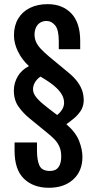

<svg xmlns="http://www.w3.org/2000/svg" viewBox="-20 -890 448 920"><path d="M214.4 9.8Q139.6 9.8 94.7 -33.7Q49.8 -77.1 49.8 -168V-207.5H157.2V-168.9Q157.2 -122.1 169.2 -96.4Q181.2 -70.8 219.2 -70.8Q247.1 -70.8 260.3 -89.1Q273.4 -107.4 273.4 -139.6Q273.4 -167 264.9 -186.8Q256.3 -206.5 241 -222.4Q225.6 -238.3 204.6 -254.9L121.6 -322.8Q90.8 -347.7 68.6 -379.2Q46.4 -410.6 46.4 -456.1Q46.4 -491.7 64.7 -523.4Q83 -555.2 118.7 -573.2Q85.9 -603 66.4 -642.6Q46.9 -682.1 46.9 -720.7Q46.9 -766.6 66.7 -800Q86.4 -833.5 122.8 -851.8Q159.2 -870.1 208.5 -870.1Q279.3 -870.1 321.8 -825.7Q364.3 -781.2 364.3 -693.4V-654.3H261.7V-691.9Q261.7 -748 243.9 -768.8Q226.1 -789.6 203.6 -789.6Q185.1 -789.6 171.9 -781Q158.7 -772.5 152.1 -757.6Q145.5 -742.7 145.5 -724.6Q145.5 -707 151.9 -691.2Q158.2 -675.3 173.8 -658Q189.5 -640.6 217.3 -617.2L304.7 -544.9Q335 -520.5 352.1 -496.8Q369.1 -473.1 375.7 -449.7Q382.3 -426.3 380.9 -402.3Q378.9 -376.5 365.5 -356.9Q352.1 -337.4 334 -322.5Q315.9 -307.6 297.9 -294.9Q342.8 -256.3 358.9 -215.1Q375 -173.8 375 -138.2Q375 -70.3 331.1 -30.3Q287.1 9.8 214.4 9.8ZM253.9 -338.9Q268.1 -350.1 277.6 -365.2Q287.1 -380.4 287.1 -397.9Q287.1 -418.9 274.9 -439.2Q262.7 -459.5 237.8 -480Q212.9 -500.5 173.8 -522.9Q156.7 -511.2 147.5 -495.4Q138.2 -479.5 138.2 -461.9Q138.2 -445.3 150.4 -428.2Q162.6 -411.1 188 -390.1Q213.4 -369.1 253.9 -338.9Z"/></svg>

Font: Antonio Medium
Style: Regular
Weight: 500
Designer: Vernon Adams
Foundry: Vernon Adams
Version: Version 1.002